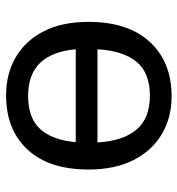

<svg xmlns="http://www.w3.org/2000/svg" viewBox="4 -590 596 645"><g transform="rotate(-90 302.5 -268.0)"><path d="M551 -269Q551 -136 483.5 -63Q416 10 301 10Q230 10 174.5 -22.5Q119 -55 87 -117.5Q55 -180 55 -269Q55 -402 122 -474Q189 -546 304 -546Q377 -546 432.5 -513.5Q488 -481 519.5 -419.5Q551 -358 551 -269ZM302 -472Q228 -472 191 -431.5Q154 -391 147 -312H459Q452 -391 413.5 -431.5Q375 -472 302 -472ZM303 -63Q380 -63 417 -108Q454 -153 459 -239H146Q151 -153 189 -108Q227 -63 303 -63Z"/></g></svg>

Font: Go Noto Current
Style: Regular
Weight: 400
Designer: Monotype Design Team
Foundry: Monotype Imaging Inc.
Version: Version 2.007; ttfautohint (v1.8) -l 8 -r 50 -G 200 -x 14 -D